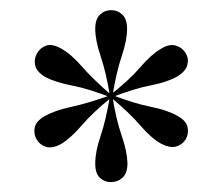

<svg xmlns="http://www.w3.org/2000/svg" viewBox="-20 -608 440 380"><path d="M347.6 -502.4Q354 -491.9 350.8 -479.4Q347.6 -466.9 330.6 -456.5Q310.5 -445.2 278.6 -439.1Q246.8 -433.1 200.8 -415.3L198.4 -420.2Q235.5 -449.2 257.3 -474.6Q279 -500 298.4 -511.3Q315.3 -521.8 328.2 -517.7Q341.1 -513.7 347.6 -502.4ZM347.6 -332.3Q341.1 -321.8 329 -318.1Q316.9 -314.5 299.2 -323.4Q279 -334.7 257.7 -359.7Q236.3 -384.7 198.4 -416.1L201.6 -420.2Q245.2 -403.2 277.8 -396.8Q310.5 -390.3 330.6 -379Q348.4 -369.4 351.2 -356.5Q354 -343.5 347.6 -332.3ZM199.2 -247.6Q187.1 -247.6 177.8 -256Q168.5 -264.5 168.5 -284.7Q168.5 -308.1 179 -338.7Q189.5 -369.4 197.6 -417.7H202.4Q209.7 -371.8 220.6 -340.3Q231.5 -308.9 232.3 -285.5Q232.3 -265.3 222.6 -256.5Q212.9 -247.6 199.2 -247.6ZM52.4 -332.3Q46 -343.5 48.8 -356Q51.6 -368.5 68.5 -378.2Q88.7 -389.5 120.6 -396.4Q152.4 -403.2 198.4 -419.4L200.8 -415.3Q164.5 -386.3 142.7 -360.9Q121 -335.5 101.6 -323.4Q83.9 -313.7 71.4 -317.3Q58.9 -321 52.4 -332.3ZM53.2 -502.4Q59.7 -513.7 71.4 -517.7Q83.1 -521.8 100.8 -512.1Q121 -500.8 142.3 -476.2Q163.7 -451.6 200.8 -419.4L199.2 -415.3Q155.6 -432.3 122.6 -438.7Q89.5 -445.2 69.4 -455.6Q52.4 -466.1 49.6 -478.6Q46.8 -491.1 53.2 -502.4ZM200 -587.9Q212.9 -587.9 222.2 -579Q231.5 -570.2 231.5 -550.8Q231.5 -528.2 221 -497.2Q210.5 -466.1 202.4 -417.7H197.6Q190.3 -463.7 179.4 -496Q168.5 -528.2 168.5 -550.8Q168.5 -570.2 177.8 -579Q187.1 -587.9 200 -587.9Z"/></svg>

Font: Playfair 144pt
Style: Regular
Weight: 400
Designer: Claus Eggers Sørensen
Foundry: Claus Eggers Sørensen
Version: Version 2.001;gftools[0.9.30]